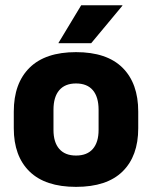

<svg xmlns="http://www.w3.org/2000/svg" viewBox="-20 -707 587 741"><path d="M273.4 14.2Q154.7 14.2 93.9 -45.2Q33.2 -104.6 33.2 -211.9V-276.5Q33.2 -385.4 94.1 -445.6Q155 -505.8 273.4 -505.8Q392.2 -505.8 452.9 -445.6Q513.5 -385.4 513.5 -276.5V-211.9Q513.5 -104.6 453 -45.2Q392.6 14.2 273.4 14.2ZM273.4 -106.7Q316.2 -106.7 338.3 -132.3Q360.5 -157.9 360.5 -205.5V-283.2Q360.5 -332.8 338.3 -358.9Q316.2 -384.9 273.4 -384.9Q231 -384.9 208.7 -358.9Q186.4 -332.8 186.4 -283.2V-205.5Q186.4 -157.9 208.7 -132.3Q231 -106.7 273.4 -106.7ZM293.4 -686.8H452.3V-684.9L331.9 -540.2H205.9V-541.7Z"/></svg>

Font: Anek Odia Medium
Style: Regular
Weight: 500
Designer: Yesha Goshar & Mahesh Sahu (Odia), Yesha Goshar (Latin)
Foundry: Ek Type
Version: Version 1.003